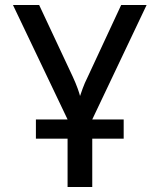

<svg xmlns="http://www.w3.org/2000/svg" viewBox="-20 -750 640 770"><path d="M124 -194V-271H251L32 -730H137L272 -442Q284 -416 291.5 -395Q299 -374 301 -365Q304 -374 311.5 -395Q319 -416 332 -442L466 -730H568L350 -271H476V-194H350V0H251V-194Z"/></svg>

Font: JetBrainsMono NFM Medium
Style: Regular
Weight: 500
Monospace: yes
Designer: Philipp Nurullin, Konstantin Bulenkov
Foundry: JetBrains
Version: Version 2.304; ttfautohint (v1.8.4.7-5d5b);Nerd Fonts 3.3.0